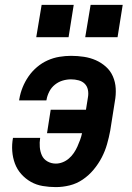

<svg xmlns="http://www.w3.org/2000/svg" viewBox="-20 -756 540 784"><path d="M208 8Q181 8 154.5 3.5Q128 -1 106 -13.5Q84 -26 67 -45Q50 -64 41 -88Q32 -112 30 -139Q28 -166 33 -193H144Q141 -174 142.5 -155.5Q144 -137 151 -121.5Q158 -106 173.5 -97Q189 -88 208 -88Q222 -88 236 -93.5Q250 -99 261.5 -109Q273 -119 281.5 -131.5Q290 -144 296 -157.5Q302 -171 307 -184.5Q312 -198 315 -212H172L187 -308H331L339 -358Q342 -374 339 -389Q336 -404 326 -414Q316 -424 301 -428Q286 -432 270 -432Q253 -432 236 -427Q219 -422 204.5 -410.5Q190 -399 181.5 -382.5Q173 -366 170 -349Q170 -348 170 -347.5Q170 -347 169 -346H58Q58 -347 58.5 -349Q59 -351 59 -352Q63 -376 72.5 -399.5Q82 -423 96.5 -444Q111 -465 131 -482Q151 -499 174.5 -509.5Q198 -520 222.5 -524Q247 -528 270 -528Q297 -528 323 -524Q349 -520 371.5 -510Q394 -500 412.5 -483.5Q431 -467 441 -444Q451 -421 452.5 -395Q454 -369 449 -342L430 -222Q425 -195 417 -167Q409 -139 395.5 -113Q382 -87 362.5 -63.5Q343 -40 318 -23Q293 -6 264.5 1Q236 8 208 8ZM460 -604H328L350 -736H481ZM260 -604H128L150 -736H281Z"/></svg>

Font: Iosevka SS04
Style: Bold Italic
Weight: 700
Italic angle: -9°
Monospace: yes
Designer: Belleve Invis
Foundry: Belleve Invis
Version: Version 19.0.0; ttfautohint (v1.8.4)